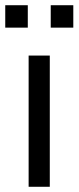

<svg xmlns="http://www.w3.org/2000/svg" viewBox="-31 -715 301 735"><path d="M78.6 0V-502.3H159.6V0ZM163.2 -609.2V-695H249.6V-609.2ZM-10.9 -609.2V-695H75.4V-609.2Z"/></svg>

Font: Mulish ExtraLight
Style: Regular
Weight: 200
Designer: Vernon Adams
Foundry: Vernon Adams
Version: Version 3.603